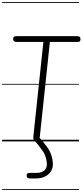

<svg xmlns="http://www.w3.org/2000/svg" viewBox="-25 -1349 788 1832"><path d="M319.5 0Q302.5 0 297 -13.5Q291.5 -27 293.5 -49L389 -949H136.5Q116 -949 108 -956.8Q100 -964.5 100 -976.5Q100 -989 105.8 -996.5Q111.5 -1004 131.5 -1004H708.5Q729 -1004 736 -996.2Q743 -988.5 743 -976.5Q743 -963.5 738 -956.2Q733 -949 714 -949H451L355 -45.5Q353 -27.5 346 -13.8Q339 0 319.5 0ZM319.5 0Q302.5 0 297 -13.5Q291.5 -27 293.5 -49L389 -949H136.5Q116 -949 108 -956.8Q100 -964.5 100 -976.5Q100 -989 105.8 -996.5Q111.5 -1004 131.5 -1004H708.5Q729 -1004 736 -996.2Q743 -988.5 743 -976.5Q743 -963.5 738 -956.2Q733 -949 714 -949H451L355 -45.5Q353 -27.5 346 -13.8Q339 0 319.5 0ZM268.5 354Q252.5 354 241 349.2Q229.5 344.5 229.5 326Q229.5 308.5 240.2 304.5Q251 300.5 268.5 300.5H326.5Q372 300.5 397 278.5Q422 256.5 422 219Q422 200.5 417.8 177.2Q413.5 154 403.2 129Q393 104 375 81.5Q360.5 62.5 342.8 38.2Q325 14 300 -9Q292.5 -16 294 -25.8Q295.5 -35.5 303 -42.8Q310.5 -50 320 -50Q327 -50 331.2 -49Q335.5 -48 346 -39.5Q365 -23.5 384 2Q403 27.5 418.5 46.5Q447.5 82 463.5 128.8Q479.5 175.5 479.5 220Q479.5 256 460.5 286.5Q441.5 317 404.2 335.5Q367 354 312 354ZM-5 455H728V463H-5ZM-5 -16H728V0H-5ZM-5 -549H728V-541H-5ZM-5 -1329H728V-1321H-5Z"/></svg>

Font: Edu SA Dotted Guide
Style: Regular
Weight: 400
Designer: Tina and Corey Anderson, Eben Sorkin, Mirko Velimirovic
Foundry: Google for Education
Version: Version 2.000